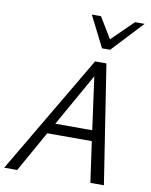

<svg xmlns="http://www.w3.org/2000/svg" viewBox="-98 -978 827 1049"><g transform="rotate(10 315.5 -453.5)"><path d="M445 -226H198L71 0H-1L387 -658H450L552 0H477ZM325 -907H376L446 -791L565 -907H618L457 -735H412ZM437 -285 397 -577 232 -285Z"/></g></svg>

Font: LXGW Bright GB
Style: Italic
Weight: 400
Italic angle: -12°
Designer: Christian Thalmann (Catharsis Fonts)
Foundry: LXGW / Christian Thalmann (Catharsis Fonts) / Fontworks Inc.
Version: Version 5.510